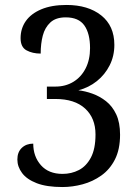

<svg xmlns="http://www.w3.org/2000/svg" viewBox="-20 -744 556 774"><path d="M232 10Q168 10 128 -5.5Q88 -21 69 -46.5Q50 -72 50 -101Q50 -131 68 -148Q86 -165 114 -165Q114 -113 145 -78Q176 -43 232 -43Q268 -43 298 -58.5Q328 -74 346.5 -109Q365 -144 365 -202Q365 -268 323 -306.5Q281 -345 203 -345H169V-395H204Q244 -395 275.5 -414Q307 -433 325 -468Q343 -503 343 -550Q343 -609 320 -641.5Q297 -674 245 -674Q205 -674 183 -653.5Q161 -633 152.5 -600.5Q144 -568 144 -528Q111 -528 87 -541Q63 -554 63 -590Q63 -629 84 -659Q105 -689 146.5 -706.5Q188 -724 248 -724Q335 -724 388 -682Q441 -640 441 -563Q441 -518 422 -480.5Q403 -443 370.5 -417Q338 -391 296 -380Q323 -377 352.5 -366.5Q382 -356 407.5 -336Q433 -316 448.5 -283Q464 -250 464 -201Q464 -142 443.5 -101.5Q423 -61 388.5 -36.5Q354 -12 313 -1Q272 10 232 10Z"/></svg>

Font: Noto Serif SemiCondensed
Style: Regular
Weight: 400
Width: 4
Designer: Monotype Design Team
Foundry: Monotype Imaging Inc.
Version: Version 2.013